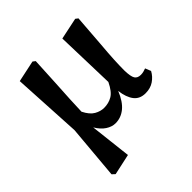

<svg xmlns="http://www.w3.org/2000/svg" viewBox="-186 -625 950 950"><g transform="rotate(-45 289.0 -150.5)"><path d="M69 178 94 -106 74 -469 187 -493 200 -483Q196 -398 192.5 -337Q189 -276 186.5 -230.5Q184 -185 183 -146Q202 -108 226.5 -94Q251 -80 276 -80Q308 -80 333.5 -95Q359 -110 381 -156L372 -469L486 -493L499 -483Q492 -381 486.5 -317Q481 -253 479 -212.5Q477 -172 477 -140Q478 -97 487.5 -82Q497 -67 520 -67Q530 -67 539.5 -69.5Q549 -72 557 -75L569 -45Q555 -19 530.5 -2.5Q506 14 472 14Q432 14 411 -13.5Q390 -41 384 -90Q362 -36 331 -11Q300 14 262 14Q237 14 212.5 -2Q188 -18 169 -50L194 168L84 192Z"/></g></svg>

Font: Source Serif Pro Semibold
Style: Regular
Weight: 600
Designer: Frank Grießhammer
Foundry: Adobe Systems Incorporated
Version: Version 3.000;hotconv 1.0.109;makeotfexe 2.5.65596